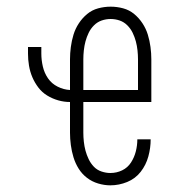

<svg xmlns="http://www.w3.org/2000/svg" viewBox="-20 -548 540 576"><path d="M311 8Q293 8 274.5 2.5Q256 -3 241 -14.5Q226 -26 216 -42Q206 -58 200.5 -76Q195 -94 192.5 -113Q190 -132 190 -150V-242Q172 -242 154.5 -247Q137 -252 121.5 -261.5Q106 -271 95 -285.5Q84 -300 77 -316.5Q70 -333 67 -351Q64 -369 64 -387V-407H104V-387Q104 -368 108.5 -348.5Q113 -329 124 -313Q135 -297 153 -288Q171 -279 190 -278V-370Q190 -388 192.5 -407Q195 -426 200.5 -444Q206 -462 216.5 -478Q227 -494 241.5 -506Q256 -518 274.5 -523Q293 -528 312 -528Q331 -528 349.5 -523Q368 -518 382.5 -506Q397 -494 407.5 -478Q418 -462 423.5 -444Q429 -426 431.5 -407Q434 -388 434 -370V-242H230V-150Q230 -137 231.5 -123Q233 -109 236.5 -96Q240 -83 246 -70.5Q252 -58 261.5 -48Q271 -38 284.5 -33.5Q298 -29 311 -29Q330 -29 346.5 -37Q363 -45 373 -60.5Q383 -76 387.5 -94Q392 -112 392 -130H432Q432 -104 425 -78.5Q418 -53 402 -32.5Q386 -12 361.5 -2Q337 8 311 8ZM230 -278H394V-370Q394 -383 392.5 -397Q391 -411 387.5 -424Q384 -437 378 -449.5Q372 -462 362 -472Q352 -482 339 -486.5Q326 -491 312 -491Q298 -491 285 -486.5Q272 -482 262 -472Q252 -462 246 -449.5Q240 -437 236.5 -424Q233 -411 231.5 -397Q230 -383 230 -370Z"/></svg>

Font: Iosevka Curly Slab Extralight
Style: Regular
Weight: 200
Monospace: yes
Designer: Belleve Invis
Foundry: Belleve Invis
Version: Version 22.1.2; ttfautohint (v1.8.4)